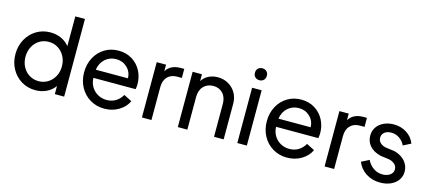

<svg xmlns="http://www.w3.org/2000/svg" viewBox="-57 -1276 4039 1808"><g transform="rotate(15 1962.5 -372.5)"><path d="M50 -269Q50 -348 85 -412.5Q120 -477 181 -514Q242 -551 317 -551Q376 -551 423.5 -529Q471 -507 503 -467V-757H597V0H506V-79Q476 -36 426.5 -12Q377 12 317 12Q242 12 181 -25Q120 -62 85 -126Q50 -190 50 -269ZM325 -78Q375 -78 415.5 -103Q456 -128 479.5 -171.5Q503 -215 503 -269Q503 -323 479.5 -367Q456 -411 415.5 -436Q375 -461 325 -461Q275 -461 234.5 -436Q194 -411 171 -367Q148 -323 148 -269Q148 -215 171 -171.5Q194 -128 234.5 -103Q275 -78 325 -78Z M719 -271Q719 -351 753.5 -415Q788 -479 847.5 -515Q907 -551 981 -551Q1058 -551 1115.5 -515Q1173 -479 1203.5 -419.5Q1234 -360 1234 -292Q1234 -269 1229 -242H817Q819 -191 843 -153Q867 -115 905.5 -94Q944 -73 990 -73Q1088 -73 1141 -162L1219 -122Q1193 -64 1131 -26Q1069 12 989 12Q913 12 851 -25Q789 -62 754 -126.5Q719 -191 719 -271ZM1133 -322Q1131 -385 1087.5 -426.5Q1044 -468 981 -468Q919 -468 874 -428.5Q829 -389 819 -322Z M1355 -539H1446V-475Q1488 -545 1589 -545H1622V-457H1575Q1517 -457 1482.5 -421Q1448 -385 1448 -321V0H1355Z M1705 -539H1796V-473Q1820 -511 1860 -531Q1900 -551 1950 -551Q2007 -551 2053 -524.5Q2099 -498 2125.5 -452Q2152 -406 2152 -349V0H2058V-319Q2058 -385 2022.5 -423Q1987 -461 1929 -461Q1871 -461 1834.5 -422.5Q1798 -384 1798 -319V0H1705Z M2285 -539H2378V0H2285ZM2332 -741Q2358 -741 2374 -725Q2390 -709 2390 -683Q2390 -657 2374 -641Q2358 -625 2332 -625Q2306 -625 2290 -641Q2274 -657 2274 -683Q2274 -709 2290 -725Q2306 -741 2332 -741Z M2500 -271Q2500 -351 2534.5 -415Q2569 -479 2628.5 -515Q2688 -551 2762 -551Q2839 -551 2896.5 -515Q2954 -479 2984.5 -419.5Q3015 -360 3015 -292Q3015 -269 3010 -242H2598Q2600 -191 2624 -153Q2648 -115 2686.5 -94Q2725 -73 2771 -73Q2869 -73 2922 -162L3000 -122Q2974 -64 2912 -26Q2850 12 2770 12Q2694 12 2632 -25Q2570 -62 2535 -126.5Q2500 -191 2500 -271ZM2914 -322Q2912 -385 2868.5 -426.5Q2825 -468 2762 -468Q2700 -468 2655 -428.5Q2610 -389 2600 -322Z M3136 -539H3227V-475Q3269 -545 3370 -545H3403V-457H3356Q3298 -457 3263.5 -421Q3229 -385 3229 -321V0H3136Z M3455 -131 3530 -169Q3553 -122 3593 -95Q3633 -68 3680 -68Q3725 -68 3754 -89Q3783 -110 3783 -144Q3783 -177 3757 -197.5Q3731 -218 3701 -222L3620 -233Q3548 -251 3512 -293Q3476 -335 3476 -392Q3476 -439 3500.5 -475Q3525 -511 3568.5 -531Q3612 -551 3665 -551Q3735 -551 3790.5 -516Q3846 -481 3870 -419L3796 -381Q3776 -422 3740.5 -446Q3705 -470 3662 -470Q3621 -470 3596 -450Q3571 -430 3571 -398Q3571 -365 3594.5 -345.5Q3618 -326 3646 -321L3735 -309Q3802 -291 3839.5 -247.5Q3877 -204 3877 -147Q3877 -101 3852 -65Q3827 -29 3782 -8.5Q3737 12 3679 12Q3601 12 3541 -26.5Q3481 -65 3455 -131Z"/></g></svg>

Font: Eudoxus Sans Medium
Style: Regular
Weight: 500
Designer: Stijn de Vries
Foundry: tokotype
Version: Version 2.005